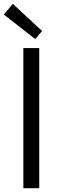

<svg xmlns="http://www.w3.org/2000/svg" viewBox="-20 -983 327 1003"><path d="M102 -732H185V0H102ZM0 -907 47 -963 200 -821 164 -779Z"/></svg>

Font: Source Han Sans CN Normal
Style: Regular
Weight: 350
Designer: Ryoko NISHIZUKA 西塚涼子 (kana, bopomofo & ideographs); Paul D. Hunt (Latin, Greek & Cyrillic); Sandoll Communications 산돌커뮤니
Foundry: Adobe
Version: Version 2.004;hotconv 1.0.118;makeotfexe 2.5.65603